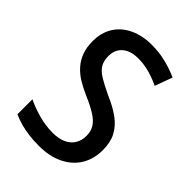

<svg xmlns="http://www.w3.org/2000/svg" viewBox="-214 -822 931 931"><g transform="rotate(45 251.0 -357.0)"><path d="M461 -196Q461 -133 432.5 -87Q404 -41 351.5 -15.5Q299 10 226 10Q191 10 158.5 6Q126 2 97.5 -6Q69 -14 45 -25V-128Q83 -109 132 -95.5Q181 -82 229 -82Q271 -82 299.5 -95.5Q328 -109 342 -133Q356 -157 356 -187Q356 -219 342 -241.5Q328 -264 297.5 -283.5Q267 -303 216 -325Q179 -341 149 -359.5Q119 -378 97.5 -402.5Q76 -427 64 -459Q52 -491 52 -534Q52 -593 79 -635.5Q106 -678 155 -701Q204 -724 268 -724Q320 -724 365.5 -712.5Q411 -701 451 -683L418 -593Q381 -611 343.5 -621Q306 -631 267 -631Q231 -631 206.5 -619Q182 -607 169.5 -586Q157 -565 157 -537Q157 -504 170 -482Q183 -460 212.5 -442Q242 -424 291 -401Q347 -377 384.5 -349.5Q422 -322 441.5 -285Q461 -248 461 -196Z"/></g></svg>

Font: Noto Sans Hebrew SemiCondensed Medium
Style: Regular
Weight: 500
Width: 4
Designer: Monotype Design Team
Foundry: Monotype Imaging Inc.
Version: Version 2.003